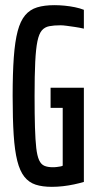

<svg xmlns="http://www.w3.org/2000/svg" viewBox="-20 -716 373 744"><path d="M181 8Q144 8 118 -0.5Q92 -9 74.5 -31Q57 -53 47 -92.5Q37 -132 33 -193.5Q29 -255 29 -344Q29 -432 33.5 -494Q38 -556 48.5 -595.5Q59 -635 77.5 -657Q96 -679 124 -687.5Q152 -696 191 -696Q210 -696 230.5 -694Q251 -692 270.5 -688Q290 -684 305 -678V-605Q288 -609 270.5 -611.5Q253 -614 238.5 -616Q224 -618 215 -618Q189 -618 171 -614.5Q153 -611 142 -598Q131 -585 125 -556Q119 -527 116.5 -475.5Q114 -424 114 -344Q114 -272 115.5 -222.5Q117 -173 120.5 -142.5Q124 -112 131.5 -95.5Q139 -79 152 -73.5Q165 -68 184 -68Q194 -68 201 -69Q208 -70 214 -71Q220 -72 223 -74V-298H176V-376H305V-11Q288 -6 267 -1.5Q246 3 224 5.5Q202 8 181 8Z"/></svg>

Font: Saira UltraCondensed SemiBold
Style: Regular
Weight: 600
Width: 1
Designer: Hector Gatti with collaboration of the Omnibus-Type team
Foundry: Omnibus-Type
Version: Version 1.101